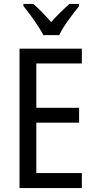

<svg xmlns="http://www.w3.org/2000/svg" viewBox="-20 -963 488 983"><path d="M202 -783H283C304 -829 353 -892 385 -932V-943H335C301 -912 277 -889 242 -850C211 -885 178 -920 150 -943H100V-932C136 -888 179 -828 202 -783ZM399 0V-77H166V-335H385V-411H166V-638H399V-714H80V0Z"/></svg>

Font: Noto Sans Lao Looped Condensed
Style: Regular
Weight: 400
Width: 3
Designer: Mark Frömberg, Ben Mitchell
Foundry: The Fontpad Ltd
Version: Version 1.002